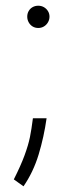

<svg xmlns="http://www.w3.org/2000/svg" viewBox="-20 -529 262 678"><path d="M115.2 -430.2Q104 -430.2 95.2 -435.5Q86.4 -440.9 81.3 -450.2Q76.2 -459.5 76.2 -470.2Q76.2 -481 81.1 -489.7Q85.9 -498.5 95 -503.7Q104 -508.8 115.2 -508.8Q126 -508.8 135 -503.7Q144 -498.5 149.4 -489.7Q154.8 -481 154.8 -470.2Q154.8 -459.5 149.4 -450.2Q144 -440.9 135 -435.5Q126 -430.2 115.2 -430.2ZM28.8 104.5Q53.7 55.2 66.9 19Q80.1 -17.1 85.7 -44.7Q91.3 -72.3 96.2 -111.3H144.5Q135.3 -45.9 116.5 16.4Q97.7 78.6 63 128.9Z"/></svg>

Font: DavidDev Light
Style: Regular
Weight: 300
Designer: David.dev
Foundry: David.dev
Version: Version 1.001;FEAKit 1.0